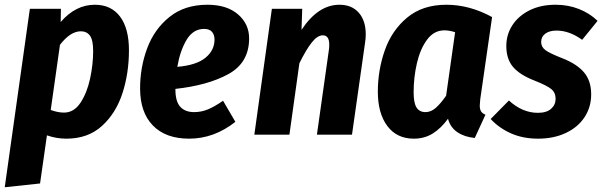

<svg xmlns="http://www.w3.org/2000/svg" viewBox="-36 -568 2546 810"><path d="M90 -531H221L220 -475Q283 -548 364 -548Q433 -548 470.5 -498Q508 -448 508 -356Q508 -259 480.5 -174.5Q453 -90 394 -36.5Q335 17 244 17Q202 17 162 3L133 206L-16 222ZM357 -353Q357 -399 343.5 -417.5Q330 -436 305 -436Q261 -436 217 -379L178 -104Q208 -93 234 -93Q276 -93 303.5 -134.5Q331 -176 344 -236Q357 -296 357 -353Z M1015 -406Q1015 -304 928.5 -256Q842 -208 704 -193V-191Q704 -140 724.5 -117.5Q745 -95 783 -95Q813 -95 841 -106.5Q869 -118 905 -143L957 -54Q867 17 762 17Q663 17 609 -38.5Q555 -94 555 -195Q555 -284 585 -364.5Q615 -445 679 -496.5Q743 -548 839 -548Q921 -548 968 -507.5Q1015 -467 1015 -406ZM869 -401Q869 -421 858.5 -433.5Q848 -446 825 -446Q779 -446 751.5 -400.5Q724 -355 712 -286Q793 -293 831 -324.5Q869 -356 869 -401Z M1507 -423Q1507 -405 1504 -387L1449 0H1301L1352 -361Q1353 -368 1353 -380Q1353 -419 1326 -419Q1303 -419 1279 -388.5Q1255 -358 1227 -301L1185 0H1037L1111 -531H1239L1236 -442Q1306 -548 1396 -548Q1448 -548 1477.5 -514.5Q1507 -481 1507 -423Z M2040 -496 1990 -149Q1988 -129 1988 -123Q1988 -108 1993 -99Q1998 -90 2012 -84L1967 14Q1924 10 1894 -10Q1864 -30 1854 -67Q1825 -27 1790 -5Q1755 17 1710 17Q1638 17 1598 -36.5Q1558 -90 1558 -181Q1558 -272 1587.5 -356Q1617 -440 1682 -494Q1747 -548 1847 -548Q1945 -548 2040 -496ZM1709 -179Q1709 -133 1721.5 -114Q1734 -95 1759 -95Q1782 -95 1802.5 -113Q1823 -131 1846 -164L1884 -432Q1860 -440 1839 -440Q1795 -440 1766 -401Q1737 -362 1723 -302Q1709 -242 1709 -179Z M2485 -480 2420 -400Q2366 -439 2312 -439Q2282 -439 2264.5 -426Q2247 -413 2247 -391Q2247 -370 2265 -356.5Q2283 -343 2337 -322Q2398 -298 2428 -262.5Q2458 -227 2458 -170Q2458 -116 2430 -73.5Q2402 -31 2351 -7Q2300 17 2234 17Q2170 17 2119.5 -5.5Q2069 -28 2034 -66L2111 -144Q2168 -92 2233 -92Q2270 -92 2289 -109Q2308 -126 2308 -151Q2308 -177 2290 -192Q2272 -207 2219 -228Q2157 -252 2128.5 -285.5Q2100 -319 2100 -374Q2100 -422 2125.5 -461.5Q2151 -501 2198 -524.5Q2245 -548 2308 -548Q2361 -548 2406.5 -530Q2452 -512 2485 -480Z"/></svg>

Font: Fira Sans Condensed
Style: Bold Italic
Weight: 700
Width: 3
Italic angle: -8°
Designer: Carrois Corporate & Edenspiekermann AG
Foundry: Carrois Corporate GbR & Edenspiekermann AG
Version: Version 4.203